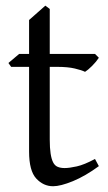

<svg xmlns="http://www.w3.org/2000/svg" viewBox="-20 -645 384 680"><path d="M330.1 -56.6Q282.2 -21.5 238.3 -3.4Q194.3 14.6 168 14.6Q133.8 14.6 108.4 -12.7Q83 -40 83 -108.4V-408.2H19.5L9.8 -421.9L47.9 -454.1H83V-574.2L140.6 -625L156.2 -613.3V-454.1H316.4L330.1 -440.4Q321.3 -426.8 306.2 -411.6Q291 -396.5 281.2 -390.6Q269.5 -396.5 245.1 -402.3Q220.7 -408.2 181.6 -408.2H156.2V-150.4Q156.2 -121.1 159.2 -101.6Q162.1 -82 168 -70.3Q173.8 -58.6 184.1 -54.2Q194.3 -49.8 209 -49.8Q225.6 -49.8 252 -55.7Q278.3 -61.5 316.4 -82L330.1 -56.6Z"/></svg>

Font: Podda
Style: Regular
Weight: 400
Designer: Md. Tanbin Islam Siyam
Foundry: Tanbin Islam Siyam
Version: Version 0.258